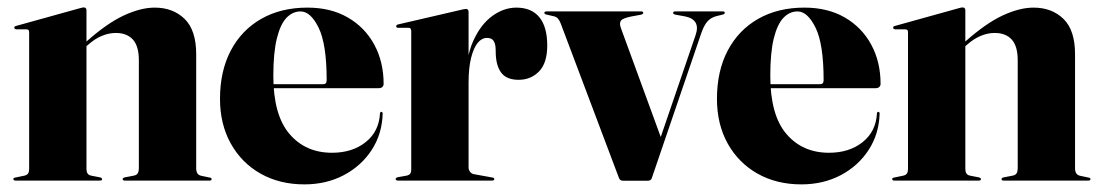

<svg xmlns="http://www.w3.org/2000/svg" viewBox="-20 -474 2891 504"><path d="M207 -447.5V-30.5Q207 -23 209.8 -18.8Q212.5 -14.5 219 -13L242 -8.5Q248 -7 248 -4Q248 0 243 0H20Q18 0 16.5 -1Q15 -2 15 -4Q15 -5.5 16.2 -6.5Q17.5 -7.5 20.5 -8L44.5 -13Q51 -14.5 53.8 -18.8Q56.5 -23 56.5 -30.5V-389.5Q56.5 -393.5 54.8 -395.2Q53 -397 48.5 -397H22.5Q20 -397.5 18.8 -398.5Q17.5 -399.5 17.5 -401.5Q17.5 -403.5 18.8 -404.5Q20 -405.5 22.5 -406L188 -452Q193.5 -453.5 195.5 -454Q197.5 -454.5 200.5 -454.5Q203.5 -454.5 205.2 -452.5Q207 -450.5 207 -447.5ZM194 -341.5 188 -348 207 -365Q261 -413 305.2 -433.5Q349.5 -454 386 -454Q434 -454 464.5 -424.5Q495 -395 495 -331.5V-32Q495 -24 498.2 -19Q501.5 -14 508.5 -12.5L530 -8Q533 -7.5 534.2 -6.5Q535.5 -5.5 535.5 -4Q535.5 -2 534.2 -1Q533 0 530.5 0H307Q302 0 302 -4Q302 -7 308 -8.5L331.5 -13Q339 -14.5 341.8 -19.5Q344.5 -24.5 344.5 -32V-315.5Q344.5 -353 328.8 -370.2Q313 -387.5 284 -387.5Q266 -387.5 247.8 -380Q229.5 -372.5 212.5 -357.5Z M987 -254Q987 -249 983.8 -245.8Q980.5 -242.5 973.5 -242.5H662.5V-253H828.5Q837.5 -253 837.5 -263.5Q837.5 -358 816.5 -401Q795.5 -444 769 -444Q748 -444 732 -427.2Q716 -410.5 706.8 -373.2Q697.5 -336 697.5 -275Q697.5 -172 739.8 -122.5Q782 -73 851.5 -73Q905 -73 940 -101Q975 -129 977.5 -176.5Q978 -179 979 -179.8Q980 -180.5 980.5 -180.5Q982 -180.5 983.2 -179.5Q984.5 -178.5 984.5 -175.5Q983 -122.5 955.8 -80.5Q928.5 -38.5 882.5 -14.2Q836.5 10 779 10Q714 10 664 -18.2Q614 -46.5 585.8 -97.2Q557.5 -148 557.5 -214.5Q557.5 -287.5 585.8 -341.2Q614 -395 665.8 -424.5Q717.5 -454 787 -454Q848.5 -454 893.2 -428Q938 -402 962.5 -356.8Q987 -311.5 987 -254Z M1203 -260Q1203 -324 1222.5 -367Q1242 -410 1272.2 -432Q1302.5 -454 1335.5 -454Q1375 -454 1395.8 -428.8Q1416.5 -403.5 1416.5 -354.5Q1416.5 -308.5 1395 -286.5Q1373.5 -264.5 1341.5 -264.5Q1311.5 -264.5 1297.5 -281Q1283.5 -297.5 1281.5 -329L1281 -346.5Q1280.5 -359.5 1275.5 -367Q1270.5 -374.5 1258 -374.5Q1245 -374.5 1234.2 -361.8Q1223.5 -349 1216.8 -322.8Q1210 -296.5 1210 -256ZM1210 -443V-283.5V-34.5Q1210 -28.5 1213.5 -23.5Q1217 -18.5 1223 -17L1272.5 -8Q1275.5 -7.5 1276.5 -6.5Q1277.5 -5.5 1277.5 -4Q1277.5 -2 1276 -1Q1274.5 0 1271.5 0H1024Q1021.5 0 1020 -1.2Q1018.5 -2.5 1018.5 -4Q1018.5 -5.5 1020.2 -7Q1022 -8.5 1025 -9L1047.5 -13Q1054.5 -14.5 1057 -18.5Q1059.5 -22.5 1059.5 -28V-392Q1059.5 -396 1058 -398.5Q1056.5 -401 1052.5 -401H1024.5Q1022.5 -401 1021.2 -402.2Q1020 -403.5 1020 -405Q1020 -406.5 1021.2 -408Q1022.5 -409.5 1025.5 -410L1191.5 -448.5Q1196 -449.5 1198.5 -450Q1201 -450.5 1203.5 -450.5Q1207 -450.5 1208.5 -448.2Q1210 -446 1210 -443Z M1680.5 0.5H1616Q1612 0.5 1609 -1.2Q1606 -3 1604.5 -7.5L1452 -412Q1449 -420 1445 -424.8Q1441 -429.5 1435 -431L1415.5 -435.5Q1411.5 -436.5 1410.2 -437.5Q1409 -438.5 1409 -440Q1409 -442.5 1410.5 -443.2Q1412 -444 1413.5 -444H1663.5Q1668.5 -444 1668.5 -440Q1668.5 -438.5 1667.2 -437.5Q1666 -436.5 1663 -435.5L1638.5 -431Q1615 -426.5 1610 -419.8Q1605 -413 1610 -400L1719 -102L1689.5 -41.5L1806 -382Q1813 -402.5 1805.8 -414.8Q1798.5 -427 1778 -431L1753 -435.5Q1749.5 -436.5 1748.2 -437.5Q1747 -438.5 1747 -440Q1747 -442.5 1748.5 -443.2Q1750 -444 1752 -444H1878Q1880 -444 1881.2 -443.2Q1882.5 -442.5 1882.5 -440Q1882.5 -438.5 1881.2 -437.5Q1880 -436.5 1876 -435.5L1862 -432Q1846.5 -428.5 1836.8 -417.5Q1827 -406.5 1819 -381.5L1691 -6.5Q1690 -3 1687 -1.2Q1684 0.5 1680.5 0.5Z M2291.5 -254Q2291.5 -249 2288.2 -245.8Q2285 -242.5 2278 -242.5H1967V-253H2133Q2142 -253 2142 -263.5Q2142 -358 2121 -401Q2100 -444 2073.5 -444Q2052.5 -444 2036.5 -427.2Q2020.5 -410.5 2011.2 -373.2Q2002 -336 2002 -275Q2002 -172 2044.2 -122.5Q2086.5 -73 2156 -73Q2209.5 -73 2244.5 -101Q2279.5 -129 2282 -176.5Q2282.5 -179 2283.5 -179.8Q2284.5 -180.5 2285 -180.5Q2286.5 -180.5 2287.8 -179.5Q2289 -178.5 2289 -175.5Q2287.5 -122.5 2260.2 -80.5Q2233 -38.5 2187 -14.2Q2141 10 2083.5 10Q2018.5 10 1968.5 -18.2Q1918.5 -46.5 1890.2 -97.2Q1862 -148 1862 -214.5Q1862 -287.5 1890.2 -341.2Q1918.5 -395 1970.2 -424.5Q2022 -454 2091.5 -454Q2153 -454 2197.8 -428Q2242.5 -402 2267 -356.8Q2291.5 -311.5 2291.5 -254Z M2514 -447.5V-30.5Q2514 -23 2516.8 -18.8Q2519.5 -14.5 2526 -13L2549 -8.5Q2555 -7 2555 -4Q2555 0 2550 0H2327Q2325 0 2323.5 -1Q2322 -2 2322 -4Q2322 -5.5 2323.2 -6.5Q2324.5 -7.5 2327.5 -8L2351.5 -13Q2358 -14.5 2360.8 -18.8Q2363.5 -23 2363.5 -30.5V-389.5Q2363.5 -393.5 2361.8 -395.2Q2360 -397 2355.5 -397H2329.5Q2327 -397.5 2325.8 -398.5Q2324.5 -399.5 2324.5 -401.5Q2324.5 -403.5 2325.8 -404.5Q2327 -405.5 2329.5 -406L2495 -452Q2500.5 -453.5 2502.5 -454Q2504.5 -454.5 2507.5 -454.5Q2510.5 -454.5 2512.2 -452.5Q2514 -450.5 2514 -447.5ZM2501 -341.5 2495 -348 2514 -365Q2568 -413 2612.2 -433.5Q2656.5 -454 2693 -454Q2741 -454 2771.5 -424.5Q2802 -395 2802 -331.5V-32Q2802 -24 2805.2 -19Q2808.5 -14 2815.5 -12.5L2837 -8Q2840 -7.5 2841.2 -6.5Q2842.5 -5.5 2842.5 -4Q2842.5 -2 2841.2 -1Q2840 0 2837.5 0H2614Q2609 0 2609 -4Q2609 -7 2615 -8.5L2638.5 -13Q2646 -14.5 2648.8 -19.5Q2651.5 -24.5 2651.5 -32V-315.5Q2651.5 -353 2635.8 -370.2Q2620 -387.5 2591 -387.5Q2573 -387.5 2554.8 -380Q2536.5 -372.5 2519.5 -357.5Z"/></svg>

Font: Fraunces 120pt
Style: Bold
Weight: 700
Version: Version 1.000;[b76b70a41]